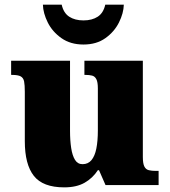

<svg xmlns="http://www.w3.org/2000/svg" viewBox="-20 -798 731 828"><path d="M257 10Q165 10 126 -39.5Q87 -89 87 -189V-402Q87 -431 84 -446.5Q81 -462 69.5 -468.5Q58 -475 32 -475H28V-536H282V-234Q282 -192 287 -159.5Q292 -127 303.5 -108.5Q315 -90 336 -90Q360 -90 374.5 -107.5Q389 -125 395.5 -157.5Q402 -190 402 -235V-417Q402 -444 395.5 -456.5Q389 -469 377 -472Q365 -475 348 -475H344V-536H596V-121Q596 -93 602.5 -80Q609 -67 622 -64Q635 -61 652 -61H664V0H435L407 -64H402Q380 -30 345 -10Q310 10 257 10ZM340 -606Q284 -606 245 -633.5Q206 -661 186 -701Q166 -741 165 -778H246Q254 -742 278.5 -726Q303 -710 340 -710Q377 -710 401.5 -726Q426 -742 434 -778H514Q513 -741 493 -701Q473 -661 434.5 -633.5Q396 -606 340 -606Z"/></svg>

Font: Noto Serif Armenian Black
Style: Regular
Weight: 900
Version: Version 2.007